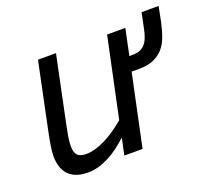

<svg xmlns="http://www.w3.org/2000/svg" viewBox="-102 -679 898 822"><g transform="rotate(-20 347.5 -268.5)"><path d="M212.9 -512.2 149.9 -210Q144 -182.1 140.1 -159.4Q136.2 -136.7 136.2 -116.2Q136.2 -86.9 148.4 -74.5Q160.6 -62 187 -62Q226.1 -62 273.2 -85.2Q320.3 -108.4 369.1 -149.9L445.8 -512.2H528.8L503.9 -393.1H519Q536.6 -393.1 550 -397.9Q563.5 -402.8 573.7 -413.3Q584 -423.8 591.1 -440.9Q598.1 -458 603 -482.9L617.2 -551.8H694.8L681.2 -482.9Q673.8 -448.2 663.3 -419.7Q652.8 -391.1 635 -370.6Q617.2 -350.1 590.3 -338.6Q563.5 -327.1 523.9 -327.1H490.2L420.9 0H337.9L354 -76.2Q332 -56.2 309.6 -39.3Q287.1 -22.5 263.7 -10.5Q240.2 1.5 216.6 8.3Q192.9 15.1 168.9 15.1Q136.2 15.1 114 6.3Q91.8 -2.4 77.9 -18.3Q64 -34.2 57.9 -55.7Q51.8 -77.1 51.8 -102.1Q51.8 -120.1 56.2 -147.5Q60.5 -174.8 67.9 -210L130.9 -512.2Z"/></g></svg>

Font: Lorenzo Sans
Style: Italic
Weight: 400
Italic angle: -12°
Foundry: Intel Corporation
Version: Version 1.00; ttfautohint (v1.5)